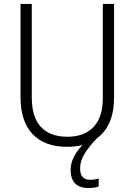

<svg xmlns="http://www.w3.org/2000/svg" viewBox="-20 -734 682 973"><path d="M386 120Q386 177 437 177Q450 177 461.5 175Q473 173 480 171V211Q470 215 457 217Q444 219 428 219Q385 219 361.5 196.5Q338 174 338 127Q338 92 355 60Q372 28 398 1Q362 10 320 10Q206 10 145 -54.5Q84 -119 84 -242V-714H141V-242Q141 -140 187.5 -90.5Q234 -41 322 -41Q407 -41 454 -90.5Q501 -140 501 -238V-714H558V-240Q558 -167 535.5 -115Q513 -63 470 -32Q433 7 409.5 43.5Q386 80 386 120Z"/></svg>

Font: Noto Sans Tamil SemiCondensed Light
Style: Regular
Weight: 300
Width: 4
Designer: Jelle Bosma - Monotype Design Team
Foundry: Monotype Imaging Inc.
Version: Version 2.004; ttfautohint (v1.8.4.7-5d5b)